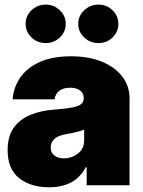

<svg xmlns="http://www.w3.org/2000/svg" viewBox="-20 -794 613 823"><path d="M190.4 8.8Q111.8 8.8 62.3 -30.3Q12.7 -69.3 12.7 -150.4Q12.7 -210.4 39.3 -247.1Q65.9 -283.7 111.3 -302Q156.7 -320.3 212.9 -324.2Q281.2 -329.1 310.1 -338.6Q338.9 -348.1 338.9 -372.1V-374Q338.9 -395 322.8 -406.5Q306.6 -418 281.2 -418Q252.9 -418 235.4 -405.8Q217.8 -393.6 213.9 -368.2H34.2Q37.6 -418 65.7 -460Q93.8 -502 148.2 -527.3Q202.6 -552.7 284.2 -552.7Q361.8 -552.7 418.2 -529.1Q474.6 -505.4 504.9 -464.8Q535.2 -424.3 535.2 -374V0H351.6V-77.1H347.7Q322.8 -31.2 283.2 -11.2Q243.7 8.8 190.4 8.8ZM253.9 -115.2Q287.1 -115.2 314 -135.7Q340.8 -156.2 340.8 -193.4V-238.3Q310.5 -226.6 262.7 -218.8Q228.5 -213.4 212.9 -198.2Q197.3 -183.1 197.3 -162.1Q197.3 -139.2 213.1 -127.2Q229 -115.2 253.9 -115.2ZM176.8 -609.4Q140.1 -609.4 115 -633.5Q89.8 -657.7 89.8 -691.4Q89.8 -726.1 115 -750Q140.1 -773.9 176.8 -774.4Q211.4 -773.9 236.6 -750Q261.7 -726.1 261.7 -691.4Q261.7 -657.7 236.6 -633.5Q211.4 -609.4 176.8 -609.4ZM402.3 -609.4Q366.2 -609.4 340.8 -633.5Q315.4 -657.7 315.4 -691.4Q315.4 -726.1 340.8 -750Q366.2 -773.9 402.3 -774.4Q437.5 -773.9 462.4 -750Q487.3 -726.1 487.3 -691.4Q487.3 -657.7 462.4 -633.5Q437.5 -609.4 402.3 -609.4Z"/></svg>

Font: Inter Tight Black
Style: Regular
Weight: 900
Designer: Rasmus Andersson
Foundry: rsms
Version: Version 3.004; ttfautohint (v1.8.4.7-5d5b)